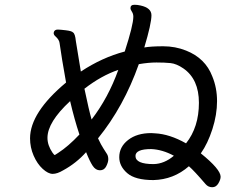

<svg xmlns="http://www.w3.org/2000/svg" viewBox="-20 -772 1040 805"><path d="M624 -84Q669 -85 709 -119Q661 -145 614 -147Q548 -147 548 -118Q548 -84 624 -84ZM210 -122 224 -131Q266 -158 313 -208Q292 -271 274 -348Q179 -260 179 -194Q179 -163 200 -132Q207 -122 210 -122ZM364 -271Q434 -362 476 -479Q405 -455 334 -400Q353 -309 364 -271ZM870 13Q853 13 842 0Q794 -56 772 -75Q708 -19 623 -17Q547 -17 513.5 -46Q480 -75 480 -113Q480 -156 517 -185Q554 -214 614 -214L630 -213Q691 -210 760 -171Q814 -239 814 -341Q814 -440 749 -485Q720 -505 695 -507.5Q670 -510 636 -510Q603 -510 562 -503Q499 -325 391 -192Q404 -164 414 -149Q424 -134 429 -125.5Q434 -117 434 -104Q434 -92 425.5 -75Q417 -58 399 -58Q381 -58 368.5 -77Q356 -96 341 -134Q300 -88 245 -58Q220 -43 201 -43Q182 -43 159 -64Q136 -85 121 -119.5Q106 -154 106 -192Q106 -300 257 -426Q238 -532 230 -590Q229 -605 212 -620Q205 -626 205 -634Q207 -648 222 -648Q232 -648 256.5 -645Q281 -642 286 -636Q295 -631 298 -600L319 -472Q408 -531 503 -556Q539 -667 539 -702Q539 -714 533 -723Q527 -732 527 -738Q527 -752 544 -752Q556 -752 569 -749Q615 -739 615 -708Q615 -673 585 -573Q614 -578 664 -578Q715 -578 760 -560Q841 -528 870 -452Q890 -404 890 -348Q890 -291 870.5 -230.5Q851 -170 822 -129Q905 -62 905 -31Q905 -19 895.5 -3Q886 13 870 13Z"/></svg>

Font: LXGW WenKai Medium
Style: Regular
Weight: 500
Designer: LXGW / Fontworks Inc.
Foundry: LXGW / Fontworks Inc.
Version: Version 1.501; October 10, 2024